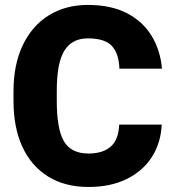

<svg xmlns="http://www.w3.org/2000/svg" viewBox="-20 -741 696 771"><path d="M458.5 -240.7H629.4Q626 -166.5 589.4 -109.9Q552.7 -53.2 488 -21.7Q423.3 9.8 335.4 9.8Q240.7 9.8 173.1 -32.2Q105.5 -74.2 69.8 -151.6Q34.2 -229 34.2 -335.9V-374.5Q34.2 -481.4 71.3 -559.3Q108.4 -637.2 175.8 -679.2Q243.2 -721.2 333 -721.2Q425.8 -721.2 489.7 -688Q553.7 -654.8 588.9 -596.9Q624 -539.1 630.4 -465.3H459.5Q457.5 -525.4 429.4 -556.2Q401.4 -586.9 333 -586.9Q269.5 -586.9 238.8 -538.1Q208 -489.3 208 -375.5V-335.9Q208 -222.7 236.8 -173.6Q265.6 -124.5 335.4 -124.5Q393.6 -124.5 425 -152.6Q456.5 -180.7 458.5 -240.7Z"/></svg>

Font: Vazirmatn UI Black
Style: Regular
Weight: 900
Designer: Saber Rastikerdar
Foundry: Saber Rastikerdar
Version: Version 33.003